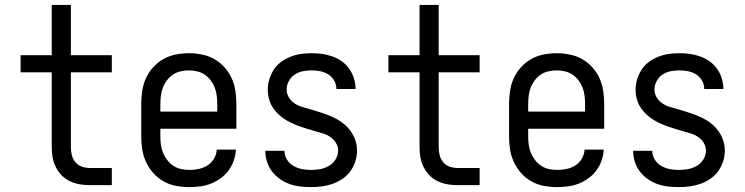

<svg xmlns="http://www.w3.org/2000/svg" viewBox="-20 -755 3040 783"><path d="M346 0Q325 0 304.5 -3.5Q284 -7 265 -16Q246 -25 231.5 -40Q217 -55 207.5 -74Q198 -93 194.5 -113.5Q191 -134 191 -155V-460H64V-530H191V-735H269V-530H436V-460H269V-155Q269 -138 273 -122Q277 -106 287.5 -93.5Q298 -81 313.5 -75.5Q329 -70 346 -70H436V0Z M752 8Q724 8 697.5 3Q671 -2 647 -15.5Q623 -29 605 -49.5Q587 -70 575.5 -94.5Q564 -119 560 -146Q556 -173 556 -200V-330Q556 -357 560 -384Q564 -411 575 -435.5Q586 -460 604.5 -480.5Q623 -501 646 -514Q669 -527 696 -532.5Q723 -538 750 -538Q777 -538 804 -532.5Q831 -527 854 -514Q877 -501 895.5 -480.5Q914 -460 925 -435.5Q936 -411 940 -384Q944 -357 944 -330V-230H634V-200Q634 -183 636 -166Q638 -149 644.5 -133Q651 -117 661.5 -103Q672 -89 686 -79.5Q700 -70 717 -66Q734 -62 752 -62Q771 -62 790.5 -66Q810 -70 826.5 -80.5Q843 -91 853 -108.5Q863 -126 864 -145H942Q941 -123 933.5 -101Q926 -79 912.5 -60.5Q899 -42 880.5 -28.5Q862 -15 841 -6.5Q820 2 797 5Q774 8 752 8ZM634 -300H866V-330Q866 -347 864 -364Q862 -381 856 -397Q850 -413 839.5 -427Q829 -441 815 -450.5Q801 -460 784 -464Q767 -468 750 -468Q733 -468 716 -464Q699 -460 685 -450.5Q671 -441 660.5 -427Q650 -413 644 -397Q638 -381 636 -364Q634 -347 634 -330Z M1249 8Q1226 8 1204 5.5Q1182 3 1161 -4.5Q1140 -12 1121.5 -25Q1103 -38 1089.5 -55.5Q1076 -73 1069 -95Q1062 -117 1062 -139Q1062 -139 1062 -139.5Q1062 -140 1062 -140H1140Q1140 -140 1140 -140Q1140 -140 1140 -140Q1140 -121 1150 -104.5Q1160 -88 1176.5 -78.5Q1193 -69 1211.5 -65.5Q1230 -62 1249 -62Q1268 -62 1286.5 -65.5Q1305 -69 1321.5 -78.5Q1338 -88 1348.5 -105Q1359 -122 1359 -141Q1359 -158 1349.5 -173Q1340 -188 1325.5 -197.5Q1311 -207 1294.5 -211.5Q1278 -216 1261.5 -221Q1245 -226 1228.5 -231Q1212 -236 1196 -242Q1180 -248 1164.5 -255.5Q1149 -263 1135 -273Q1121 -283 1109 -295.5Q1097 -308 1088.5 -323Q1080 -338 1076 -355Q1072 -372 1072 -389Q1072 -411 1078.5 -432Q1085 -453 1097 -471.5Q1109 -490 1127 -503Q1145 -516 1165.5 -524Q1186 -532 1207.5 -535Q1229 -538 1251 -538Q1273 -538 1294.5 -535Q1316 -532 1336.5 -524.5Q1357 -517 1374.5 -504.5Q1392 -492 1404.5 -474Q1417 -456 1423.5 -435Q1430 -414 1430 -393Q1430 -393 1430 -392.5Q1430 -392 1430 -392H1352Q1352 -392 1352 -392Q1352 -392 1352 -392Q1352 -410 1343 -426Q1334 -442 1319 -451.5Q1304 -461 1286.5 -464.5Q1269 -468 1251 -468Q1233 -468 1215 -464.5Q1197 -461 1182 -451Q1167 -441 1158 -424.5Q1149 -408 1149 -390Q1149 -372 1158.5 -357Q1168 -342 1182.5 -332.5Q1197 -323 1213.5 -318.5Q1230 -314 1246.5 -309Q1263 -304 1279.5 -299Q1296 -294 1312 -288Q1328 -282 1343.5 -274.5Q1359 -267 1373 -257Q1387 -247 1398.5 -234.5Q1410 -222 1418.5 -207Q1427 -192 1431.5 -175.5Q1436 -159 1436 -141Q1436 -119 1429 -97Q1422 -75 1409 -57Q1396 -39 1377 -26Q1358 -13 1337 -5.5Q1316 2 1293.5 5Q1271 8 1249 8Z M1846 0Q1825 0 1804.5 -3.5Q1784 -7 1765 -16Q1746 -25 1731.5 -40Q1717 -55 1707.5 -74Q1698 -93 1694.5 -113.5Q1691 -134 1691 -155V-460H1564V-530H1691V-735H1769V-530H1936V-460H1769V-155Q1769 -138 1773 -122Q1777 -106 1787.5 -93.5Q1798 -81 1813.5 -75.5Q1829 -70 1846 -70H1936V0Z M2252 8Q2224 8 2197.5 3Q2171 -2 2147 -15.5Q2123 -29 2105 -49.5Q2087 -70 2075.5 -94.5Q2064 -119 2060 -146Q2056 -173 2056 -200V-330Q2056 -357 2060 -384Q2064 -411 2075 -435.5Q2086 -460 2104.5 -480.5Q2123 -501 2146 -514Q2169 -527 2196 -532.5Q2223 -538 2250 -538Q2277 -538 2304 -532.5Q2331 -527 2354 -514Q2377 -501 2395.5 -480.5Q2414 -460 2425 -435.5Q2436 -411 2440 -384Q2444 -357 2444 -330V-230H2134V-200Q2134 -183 2136 -166Q2138 -149 2144.5 -133Q2151 -117 2161.5 -103Q2172 -89 2186 -79.5Q2200 -70 2217 -66Q2234 -62 2252 -62Q2271 -62 2290.5 -66Q2310 -70 2326.5 -80.5Q2343 -91 2353 -108.5Q2363 -126 2364 -145H2442Q2441 -123 2433.5 -101Q2426 -79 2412.5 -60.5Q2399 -42 2380.5 -28.5Q2362 -15 2341 -6.5Q2320 2 2297 5Q2274 8 2252 8ZM2134 -300H2366V-330Q2366 -347 2364 -364Q2362 -381 2356 -397Q2350 -413 2339.5 -427Q2329 -441 2315 -450.5Q2301 -460 2284 -464Q2267 -468 2250 -468Q2233 -468 2216 -464Q2199 -460 2185 -450.5Q2171 -441 2160.5 -427Q2150 -413 2144 -397Q2138 -381 2136 -364Q2134 -347 2134 -330Z M2749 8Q2726 8 2704 5.5Q2682 3 2661 -4.5Q2640 -12 2621.5 -25Q2603 -38 2589.5 -55.5Q2576 -73 2569 -95Q2562 -117 2562 -139Q2562 -139 2562 -139.5Q2562 -140 2562 -140H2640Q2640 -140 2640 -140Q2640 -140 2640 -140Q2640 -121 2650 -104.5Q2660 -88 2676.5 -78.5Q2693 -69 2711.5 -65.5Q2730 -62 2749 -62Q2768 -62 2786.5 -65.5Q2805 -69 2821.5 -78.5Q2838 -88 2848.5 -105Q2859 -122 2859 -141Q2859 -158 2849.5 -173Q2840 -188 2825.5 -197.5Q2811 -207 2794.5 -211.5Q2778 -216 2761.5 -221Q2745 -226 2728.5 -231Q2712 -236 2696 -242Q2680 -248 2664.5 -255.5Q2649 -263 2635 -273Q2621 -283 2609 -295.5Q2597 -308 2588.5 -323Q2580 -338 2576 -355Q2572 -372 2572 -389Q2572 -411 2578.5 -432Q2585 -453 2597 -471.5Q2609 -490 2627 -503Q2645 -516 2665.5 -524Q2686 -532 2707.5 -535Q2729 -538 2751 -538Q2773 -538 2794.5 -535Q2816 -532 2836.5 -524.5Q2857 -517 2874.5 -504.5Q2892 -492 2904.5 -474Q2917 -456 2923.5 -435Q2930 -414 2930 -393Q2930 -393 2930 -392.5Q2930 -392 2930 -392H2852Q2852 -392 2852 -392Q2852 -392 2852 -392Q2852 -410 2843 -426Q2834 -442 2819 -451.5Q2804 -461 2786.5 -464.5Q2769 -468 2751 -468Q2733 -468 2715 -464.5Q2697 -461 2682 -451Q2667 -441 2658 -424.5Q2649 -408 2649 -390Q2649 -372 2658.5 -357Q2668 -342 2682.5 -332.5Q2697 -323 2713.5 -318.5Q2730 -314 2746.5 -309Q2763 -304 2779.5 -299Q2796 -294 2812 -288Q2828 -282 2843.5 -274.5Q2859 -267 2873 -257Q2887 -247 2898.5 -234.5Q2910 -222 2918.5 -207Q2927 -192 2931.5 -175.5Q2936 -159 2936 -141Q2936 -119 2929 -97Q2922 -75 2909 -57Q2896 -39 2877 -26Q2858 -13 2837 -5.5Q2816 2 2793.5 5Q2771 8 2749 8Z"/></svg>

Font: iosevka_custom_sans_ss08
Style: Regular
Weight: 400
Designer: Belleve Invis
Foundry: Belleve Invis
Version: Version 10.3.0; ttfautohint (v1.8.3)